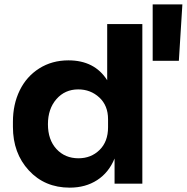

<svg xmlns="http://www.w3.org/2000/svg" viewBox="-20 -840 854 878"><path d="M797.9 -562H678.2V-819.8H814ZM298.8 18.1Q184.6 18.1 111.8 -60.8Q39.1 -139.6 39.1 -259.8V-283.2Q39.1 -362.8 70.1 -426.5Q101.1 -490.2 159.4 -527.1Q217.8 -564 293 -564Q412.6 -564 470.2 -473.1V-730H630.9V0H503.9V-115.2Q477.5 -50.8 424.3 -16.4Q371.1 18.1 298.8 18.1ZM338.9 -116.2Q396.5 -116.2 435.3 -154.3Q474.1 -192.4 474.1 -257.8V-294.9Q474.1 -357.4 434.1 -394.3Q394 -431.2 337.9 -431.2Q276.9 -431.2 238 -386.7Q199.2 -342.3 199.2 -272Q199.2 -200.7 238.3 -158.4Q277.3 -116.2 338.9 -116.2Z"/></svg>

Font: Sora
Style: Bold
Weight: 700
Designer: Jonathan Barnbrook, Julián Moncada
Foundry: Barnbrook Fonts
Version: Version 2.000